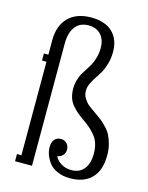

<svg xmlns="http://www.w3.org/2000/svg" viewBox="-108 -756 641 833"><g transform="rotate(15 213.0 -339.0)"><path d="M319.8 -293Q337.4 -280.8 347.9 -272.7Q358.4 -264.6 373.8 -249Q389.2 -233.4 397.5 -218Q405.8 -202.6 412.4 -179Q418.9 -155.3 418.9 -127.9Q418.9 -60.1 384.5 -25.1Q350.1 9.8 288.1 9.8Q255.9 9.8 231.2 -1Q206.5 -11.7 193.6 -28.8Q180.7 -45.9 174.3 -63.5Q168 -81.1 168 -98.1Q168 -120.6 178.7 -132.8Q189.5 -145 207 -145Q223.1 -145 233.6 -134Q244.1 -123 244.1 -106.9Q244.1 -91.8 234.9 -81.3Q225.6 -70.8 210 -68.8Q218.8 -50.3 238.5 -38.1Q258.3 -25.9 284.2 -25.9Q320.3 -25.9 340.6 -50.3Q360.8 -74.7 360.8 -120.1Q360.8 -145.5 354.2 -165.8Q347.7 -186 333.5 -202.1Q319.3 -218.3 308.8 -227.3Q298.3 -236.3 278.8 -250Q260.3 -263.2 249.5 -272.2Q238.8 -281.2 225.8 -296.1Q212.9 -311 207 -329.3Q201.2 -347.7 201.2 -370.1Q201.2 -389.6 206.5 -408.2Q211.9 -426.8 218 -437.5Q224.1 -448.2 234.9 -464.8Q246.6 -482.9 252.9 -494.6Q259.3 -506.3 265.1 -526.9Q271 -547.4 271 -569.8Q271 -608.4 251 -630.1Q231 -651.9 194.8 -651.9Q156.7 -651.9 136 -624.8Q115.2 -597.7 115.2 -548.8V0H39.1V-32.2H59.1V-452.1H39.1V-483.9H59.1V-548.8Q59.1 -614.7 95.7 -651.4Q132.3 -688 198.2 -688Q259.8 -688 293.5 -656.2Q327.1 -624.5 327.1 -566.9Q327.1 -540 320.1 -515.1Q313 -490.2 305.4 -476.6Q297.9 -462.9 285.2 -443.8Q271 -422.4 263.9 -407Q256.8 -391.6 256.8 -374Q256.8 -356 266.6 -340.6Q276.4 -325.2 287.4 -316.4Q298.3 -307.6 319.8 -293Z"/></g></svg>

Font: Margherita Light
Style: Regular
Weight: 300
Designer: James Puckett
Foundry: Dunwich Type Founders
Version: Version 1.008;hotconv 1.0.109;makeotfexe 2.5.65596